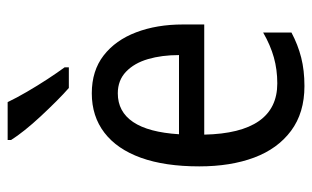

<svg xmlns="http://www.w3.org/2000/svg" viewBox="-177 -629 816 502"><g transform="rotate(-90 231.0 -378.0)"><path d="M238 -546Q297 -546 337 -515Q377 -484 397.5 -430Q418 -376 418 -308V-252H130Q132 -157 165.5 -109Q199 -61 264 -61Q300 -61 332 -70Q364 -79 397 -98V-24Q365 -7 331.5 1.5Q298 10 257 10Q187 10 140 -25Q93 -60 70 -121.5Q47 -183 47 -265Q47 -355 69.5 -417.5Q92 -480 135 -513Q178 -546 238 -546ZM238 -478Q190 -478 163 -438Q136 -398 131 -318H338Q338 -363 327.5 -399Q317 -435 294.5 -456.5Q272 -478 238 -478ZM215 -766Q226 -743 242 -715.5Q258 -688 275 -662Q292 -636 306 -617V-606H252Q237 -619 217.5 -638.5Q198 -658 178 -679.5Q158 -701 142 -721Q126 -741 116 -757V-766Z"/></g></svg>

Font: Noto Sans Khmer Condensed
Style: Regular
Weight: 400
Width: 3
Designer: Danh Hong and the Monotype Design Team
Foundry: Monotype Imaging Inc.
Version: Version 2.004